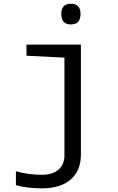

<svg xmlns="http://www.w3.org/2000/svg" viewBox="-20 -777 640 1037"><path d="M362.8 -756.8Q415 -756.8 415 -701.2Q415 -645 362.8 -645Q311 -645 311 -701.2Q311 -756.8 362.8 -756.8ZM65.9 223.1V147.9Q131.3 167 207 167Q264.2 167 296.1 139.2Q328.1 111.3 328.1 62V-465.8L123 -476.1V-536.1H417V57.1Q417 145 361.8 192.6Q306.6 240.2 206.1 240.2Q126 240.2 65.9 223.1Z"/></svg>

Font: WenQuanYi Micro Hei Mono
Style: Regular
Weight: 400
Foundry: Ascender Corporation
Version: Version 0.2.0-beta